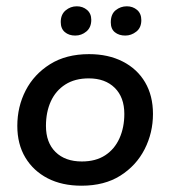

<svg xmlns="http://www.w3.org/2000/svg" viewBox="-20 -580 541 610"><path d="M239 10Q177 10 131.5 -13.5Q86 -37 60.5 -79.5Q35 -122 35 -180Q35 -241 61.5 -292.5Q88 -344 139 -376Q190 -408 263 -408Q324 -408 370 -384.5Q416 -361 441 -318.5Q466 -276 466 -218Q466 -158 439.5 -106Q413 -54 362.5 -22Q312 10 239 10ZM240 -67Q284 -67 314 -86.5Q344 -106 359.5 -140.5Q375 -175 375 -218Q375 -271 344.5 -301Q314 -331 262 -331Q218 -331 187.5 -311.5Q157 -292 141.5 -258Q126 -224 126 -180Q126 -127 156.5 -97Q187 -67 240 -67ZM219 -467Q199 -467 186 -478Q173 -489 173 -510Q173 -534 188.5 -547Q204 -560 224 -560Q243 -560 256.5 -548.5Q270 -537 270 -517Q270 -493 254.5 -480Q239 -467 219 -467ZM378 -467Q358 -467 345 -477.5Q332 -488 332 -509Q332 -535 347.5 -547.5Q363 -560 383 -560Q402 -560 415.5 -548.5Q429 -537 429 -516Q429 -492 413 -479.5Q397 -467 378 -467Z"/></svg>

Font: Rokkitt Medium
Style: Italic
Weight: 500
Italic angle: -9°
Designer: Vernon Adams
Foundry: Vernon Adams
Version: Version 3.103